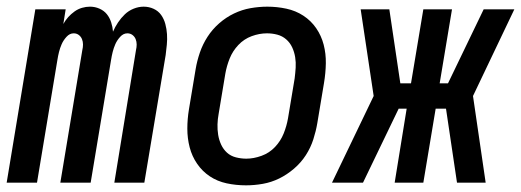

<svg xmlns="http://www.w3.org/2000/svg" viewBox="-33 -548 1563 576"><path d="M-13 0 73 -520H164L157 -476Q163 -487 171.5 -496.5Q180 -506 190.5 -513.5Q201 -521 213 -524.5Q225 -528 237 -528Q237 -528 237 -528Q237 -528 237 -528Q252 -528 265.5 -522Q279 -516 287.5 -505.5Q296 -495 300.5 -481Q305 -467 306 -453Q312 -467 321 -480.5Q330 -494 341.5 -505Q353 -516 368 -522Q383 -528 398 -528Q414 -528 428 -521.5Q442 -515 450.5 -503Q459 -491 463 -476Q467 -461 468 -445.5Q469 -430 467.5 -414Q466 -398 464 -383L400 0H310L375 -398Q377 -406 377 -414.5Q377 -423 374 -430.5Q371 -438 364.5 -443Q358 -448 349 -448Q337 -448 327.5 -437.5Q318 -427 313 -415.5Q308 -404 305 -392Q302 -380 300 -367L239 0H148L214 -398Q216 -406 216 -414.5Q216 -423 213 -430.5Q210 -438 203.5 -443Q197 -448 188 -448Q176 -448 166.5 -437.5Q157 -427 152 -415.5Q147 -404 144 -392Q141 -380 139 -367L78 0Z M705 8Q675 8 647 2Q619 -4 596.5 -19Q574 -34 558.5 -56.5Q543 -79 536 -106Q529 -133 529 -162Q529 -191 534 -221L554 -341Q558 -365 566.5 -390Q575 -415 589.5 -437.5Q604 -460 624.5 -478Q645 -496 669 -507.5Q693 -519 718.5 -523.5Q744 -528 769 -528Q798 -528 826 -522Q854 -516 877 -501Q900 -486 915.5 -463.5Q931 -441 938 -414Q945 -387 944.5 -358Q944 -329 939 -299L919 -179Q915 -155 907 -130Q899 -105 884.5 -82.5Q870 -60 849 -42Q828 -24 804.5 -12.5Q781 -1 755.5 3.5Q730 8 705 8ZM706 -72Q728 -72 751.5 -80.5Q775 -89 792 -107Q809 -125 818 -147.5Q827 -170 831 -193L851 -313Q853 -329 854 -345Q855 -361 852.5 -376.5Q850 -392 843.5 -406Q837 -420 825.5 -430Q814 -440 799 -444Q784 -448 768 -448Q745 -448 722 -439.5Q699 -431 682 -413Q665 -395 656 -372.5Q647 -350 643 -327L623 -207Q620 -191 619.5 -175Q619 -159 621.5 -143.5Q624 -128 630.5 -114Q637 -100 648 -90Q659 -80 674.5 -76Q690 -72 706 -72Z M963 0 1088 -260 1049 -520H1135L1168 -298H1200L1237 -520H1323L1286 -298H1311L1418 -520H1510L1386 -260L1424 0H1338L1305 -222H1274L1237 0H1151L1187 -222H1163L1056 0Z"/></svg>

Font: Iosevka SS04 Medium
Style: Italic
Weight: 500
Italic angle: -9°
Monospace: yes
Designer: Belleve Invis
Foundry: Belleve Invis
Version: Version 19.0.0; ttfautohint (v1.8.4)